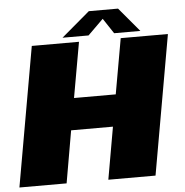

<svg xmlns="http://www.w3.org/2000/svg" viewBox="-68 -872 890 926"><g transform="rotate(-5 377.0 -409.0)"><path d="M-11.5 0H217L261 -253H463.5L419 0H647.5L766.5 -675H538L490.5 -407H288.5L336 -675H107.5ZM258.5 -701.5H384.5L459.5 -775.5L508.5 -701.5H635.5L537.5 -818H396Z"/></g></svg>

Font: Anybody Black
Style: Italic
Weight: 900
Italic angle: -10°
Designer: Tyler Finck
Foundry: Etcetera Type Company
Version: Version 1.113;gftools[0.9.25]